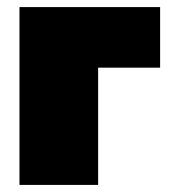

<svg xmlns="http://www.w3.org/2000/svg" viewBox="-20 -522 485 542"><path d="M35 0V-502H432V-331H257V0Z"/></svg>

Font: Commissioner Black
Style: Regular
Weight: 900
Designer: Kostas Bartsokas
Foundry: Kostas Bartsokas
Version: Version 1.000; ttfautohint (v1.8.3)